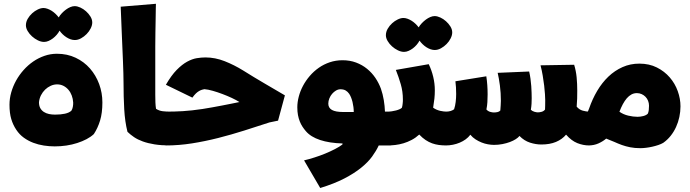

<svg xmlns="http://www.w3.org/2000/svg" viewBox="-20 -756 3586 998"><path d="M209 -538.1Q193.8 -538.1 177.2 -546.1Q160.6 -554.2 146.7 -566.7Q132.8 -579.1 123.8 -594.5Q114.7 -609.9 114.7 -624.5Q114.7 -642.1 124 -658.2Q133.3 -674.3 147 -686.8Q160.6 -699.2 176.5 -706.8Q192.4 -714.4 206.1 -714.4Q215.8 -714.4 226.8 -710.4Q237.8 -706.5 248.3 -700Q258.8 -693.4 268.3 -684.3Q277.8 -675.3 285.2 -665.5Q291.5 -676.8 301.5 -687.3Q311.5 -697.8 322.8 -706.1Q334 -714.4 345.7 -719.2Q357.4 -724.1 368.2 -724.1Q381.8 -724.1 397.7 -716.8Q413.6 -709.5 427.2 -697.3Q440.9 -685.1 450.2 -669.9Q459.5 -654.8 459.5 -639.2Q459.5 -624.5 451.4 -608.4Q443.4 -592.3 430.2 -578.9Q417 -565.4 400.9 -556.6Q384.8 -547.9 368.7 -547.9Q357.9 -547.9 346.7 -551.8Q335.4 -555.7 325 -562.5Q314.5 -569.3 305.4 -578.1Q296.4 -586.9 289.6 -596.7Q283.7 -585.4 274.7 -575Q265.6 -564.5 254.9 -556.4Q244.1 -548.3 232.4 -543.2Q220.7 -538.1 209 -538.1ZM264.6 4.9Q236.3 4.9 207.8 0.5Q179.2 -3.9 152.8 -13.9Q126.5 -23.9 103.8 -40.3Q81.1 -56.6 64.9 -81.1Q47.9 -106 38.6 -137Q29.3 -168 29.3 -211.4Q29.3 -243.7 38.3 -275.6Q47.4 -307.6 63.7 -337.2Q80.1 -366.7 102.8 -392.1Q125.5 -417.5 152.8 -436.3Q180.2 -455.1 211.4 -465.8Q242.7 -476.6 275.9 -476.6Q329.6 -476.6 373.3 -455.8Q417 -435.1 447.8 -399.9Q478.5 -364.7 495.4 -319.1Q512.2 -273.4 512.2 -223.6Q512.2 -168.5 500.2 -129.4Q488.3 -90.3 467.8 -59.1Q452.1 -44.4 429.9 -32.7Q407.7 -21 381.1 -12.5Q354.5 -3.9 325 0.5Q295.4 4.9 264.6 4.9ZM266.1 -160.2Q295.4 -160.2 317.6 -165Q339.8 -169.9 351.1 -180.7Q356.4 -189 358.6 -200.7Q360.8 -212.4 360.4 -223.1Q359.4 -242.2 353 -259.3Q346.7 -276.4 335.7 -289.3Q324.7 -302.2 309.8 -309.8Q294.9 -317.4 276.9 -317.4Q259.8 -317.4 243.7 -310.1Q227.5 -302.7 214.6 -290.3Q201.7 -277.8 193.1 -261Q184.6 -244.1 182.6 -224.6Q182.6 -206.1 189.5 -193.8Q196.3 -181.6 208 -174.1Q219.7 -166.5 234.9 -163.3Q250 -160.2 266.1 -160.2Z M864.7 0Q818.4 0 783.4 -5.6Q748.5 -11.2 722.2 -20.8Q695.8 -30.3 676.8 -43.2Q657.7 -56.2 642.6 -70.8Q629.4 -123 625.7 -188.5Q622.1 -253.9 622.1 -325.7Q622.1 -345.7 621.3 -375Q620.6 -404.3 619.1 -439.2Q617.7 -474.1 616 -512.2Q614.3 -550.3 612.8 -587.6Q611.3 -625 609.9 -659.4Q608.4 -693.8 607.4 -721.2L790.5 -736.3Q790 -726.6 789.8 -710.2Q789.6 -693.8 789.3 -673.8Q789.1 -653.8 788.6 -631.6Q788.1 -609.4 787.8 -587.9Q787.6 -566.4 787.4 -547.1Q787.1 -527.8 787.1 -514.2V-262.7Q787.1 -242.2 787.8 -223.6Q788.6 -205.1 791 -190.4Q807.1 -180.2 825 -178Q842.8 -175.8 864.7 -175.8Z M843.8 0Q834.5 0 823.7 -4.6Q813 -9.3 804.7 -17.6V-158.2Q810.5 -165 821.5 -170.4Q832.5 -175.8 843.8 -175.8Q864.3 -175.8 885.5 -176.3Q906.7 -176.8 929.9 -178.2Q953.1 -179.7 978.5 -182.4Q1003.9 -185.1 1032.7 -189.5Q1057.1 -193.4 1083 -198Q1108.9 -202.6 1134 -207.5Q1159.2 -212.4 1182.4 -217Q1205.6 -221.7 1224.6 -225.6Q1208.5 -235.8 1185.1 -246.8Q1161.6 -257.8 1136.2 -267.3Q1110.8 -276.9 1086.2 -283.9Q1061.5 -291 1042.5 -292.5Q1037.1 -291.5 1030.3 -289.6Q1023.4 -287.6 1015.4 -283.2Q1007.3 -278.8 998.5 -270.5Q989.7 -262.2 980 -248.5L842.3 -315.4Q870.6 -364.3 898.4 -392.6Q926.3 -420.9 952.6 -435.3Q979 -449.7 1002.9 -453.6Q1026.9 -457.5 1047.9 -457.5Q1098.1 -457.5 1147.7 -438Q1197.3 -418.5 1244.6 -389.2Q1299.8 -354.5 1353 -323.5Q1406.2 -292.5 1460.9 -260.3L1425.3 -128.9L1380.4 -119.6Q1316.4 -98.6 1249.5 -77.4Q1182.6 -56.2 1114.3 -38.8Q1045.9 -21.5 977.8 -10.7Q909.7 0 843.8 0Z M1760.7 -10.3Q1692.4 -12.2 1643.8 -28.3Q1595.2 -44.4 1569.8 -74.2Q1560.1 -85.4 1552 -97.9Q1543.9 -110.4 1538.1 -125.2Q1532.2 -140.1 1528.8 -158Q1525.4 -175.8 1525.4 -198.2Q1525.4 -225.1 1533 -253.9Q1540.5 -282.7 1554.9 -309.8Q1569.3 -336.9 1590.1 -361.1Q1610.8 -385.3 1637 -403.6Q1663.1 -421.9 1694.3 -432.4Q1725.6 -442.9 1760.7 -442.9Q1798.8 -442.9 1830.8 -430.9Q1862.8 -418.9 1887.9 -398.4Q1913.1 -377.9 1931.2 -351.1Q1949.2 -324.2 1960 -294.9Q1969.7 -267.1 1974.9 -235.8Q1980 -204.6 1981 -175.8H2011.2V0H1948.7Q1935.5 28.3 1914.1 57.9Q1892.6 87.4 1856.9 116.2Q1821.3 145 1769.5 171.9Q1717.8 198.7 1644.5 221.2L1560.5 77.6Q1585.4 71.8 1614 62.7Q1642.6 53.7 1669.9 42.5Q1697.3 31.2 1720.9 19Q1744.6 6.8 1759.8 -4.9ZM1686.5 -217.3Q1686.5 -195.3 1705.3 -184.6Q1724.1 -173.8 1764.2 -173.8H1818.8Q1818.8 -186 1817.1 -199.7Q1815.4 -213.4 1812.3 -226.1Q1809.1 -238.8 1804.7 -249.8Q1800.3 -260.7 1794.9 -268.6Q1787.1 -279.8 1776.4 -285.9Q1765.6 -292 1749.5 -292Q1737.8 -292 1726.6 -285.4Q1715.3 -278.8 1706.3 -268.3Q1697.3 -257.8 1691.9 -244.4Q1686.5 -231 1686.5 -217.3Z M1995.6 0Q1985.4 0 1974.9 -5.1Q1964.4 -10.3 1956.1 -18.6V-157.7Q1961.9 -165 1973.1 -170.4Q1984.4 -175.8 1995.6 -175.8Q2005.4 -175.8 2016.8 -177.5Q2028.3 -179.2 2038.6 -181.9Q2048.8 -184.6 2056.9 -188.2Q2064.9 -191.9 2068.8 -195.8Q2070.3 -199.7 2071.3 -205.3Q2072.3 -210.9 2073 -217.3Q2073.7 -223.6 2074 -229.2Q2074.2 -234.9 2074.2 -238.8Q2074.2 -280.3 2063.2 -318.1Q2052.2 -356 2037.6 -392.6L2208.5 -422.4Q2223.6 -391.1 2231.9 -356.4Q2240.2 -321.8 2240.2 -286.1Q2240.2 -264.6 2238 -243.4Q2235.8 -222.2 2231.4 -196.3Q2239.3 -190.4 2248.8 -186.3Q2258.3 -182.1 2267.8 -179.9Q2277.3 -177.7 2285.9 -176.8Q2294.4 -175.8 2300.3 -175.8V0Q2279.8 0 2261.5 -2.4Q2243.2 -4.9 2226.1 -11Q2209 -17.1 2192.4 -28.1Q2175.8 -39.1 2159.2 -56.6Q2140.6 -39.6 2119.6 -28.6Q2098.6 -17.6 2077.1 -11.2Q2055.7 -4.9 2034.7 -2.4Q2013.7 0 1995.6 0ZM2080.1 -486.3Q2064.9 -486.3 2048.3 -494.4Q2031.7 -502.4 2017.8 -514.9Q2003.9 -527.3 1994.9 -542.7Q1985.8 -558.1 1985.8 -572.8Q1985.8 -590.3 1995.1 -606.4Q2004.4 -622.6 2018.1 -635Q2031.7 -647.5 2047.6 -655Q2063.5 -662.6 2077.1 -662.6Q2086.9 -662.6 2097.9 -658.7Q2108.9 -654.8 2119.4 -648.2Q2129.9 -641.6 2139.4 -632.6Q2148.9 -623.5 2156.2 -613.8Q2162.6 -625 2172.6 -635.5Q2182.6 -646 2193.8 -654.3Q2205.1 -662.6 2216.8 -667.5Q2228.5 -672.4 2239.3 -672.4Q2252.9 -672.4 2268.8 -665Q2284.7 -657.7 2298.3 -645.5Q2312 -633.3 2321.3 -618.2Q2330.6 -603 2330.6 -587.4Q2330.6 -572.8 2322.5 -556.6Q2314.5 -540.5 2301.3 -527.1Q2288.1 -513.7 2272 -504.9Q2255.9 -496.1 2239.7 -496.1Q2229 -496.1 2217.8 -500Q2206.5 -503.9 2196 -510.7Q2185.5 -517.6 2176.5 -526.4Q2167.5 -535.2 2160.6 -544.9Q2154.8 -533.7 2145.8 -523.2Q2136.7 -512.7 2126 -504.6Q2115.2 -496.6 2103.5 -491.5Q2091.8 -486.3 2080.1 -486.3Z M2297.4 0Q2289.1 0 2279.5 -5.1Q2270 -10.3 2263.2 -17.6V-158.2Q2268.1 -164.6 2278.3 -170.2Q2288.6 -175.8 2297.4 -175.8Q2311.5 -175.8 2322 -179Q2332.5 -182.1 2340.3 -188Q2346.2 -205.6 2348.6 -226.1Q2351.1 -246.6 2351.1 -267.1Q2351.1 -285.2 2350.1 -302.2Q2349.1 -319.3 2347.2 -333.5L2507.8 -359.4Q2511.2 -337.4 2512.9 -313.5Q2514.6 -289.6 2514.6 -265.1Q2514.6 -244.6 2513.4 -225.1Q2512.2 -205.6 2508.3 -187Q2516.6 -177.7 2527.6 -174.6Q2538.6 -171.4 2546.9 -171.4Q2555.7 -171.4 2565.4 -173.3Q2575.2 -175.3 2580.6 -181.6Q2581.5 -192.9 2582.5 -207.8Q2583.5 -222.7 2583.5 -231.9Q2583.5 -273.4 2578.4 -312Q2573.2 -350.6 2566.9 -377.4L2730.5 -384.3Q2734.9 -365.7 2737.5 -346.2Q2740.2 -326.7 2741.5 -308.1Q2742.7 -289.6 2743.2 -273.4Q2743.7 -257.3 2743.7 -245.6Q2743.7 -230.5 2742.9 -216.6Q2742.2 -202.6 2739.3 -185.5Q2746.6 -178.2 2757.8 -175Q2769 -171.9 2775.4 -171.9Q2785.2 -171.9 2795.9 -175Q2806.6 -178.2 2813 -186.5Q2813.5 -195.8 2813.7 -206.1Q2814 -216.3 2814 -236.3Q2814 -246.6 2812.7 -266.4Q2811.5 -286.1 2808.6 -310.8Q2805.7 -335.4 2801 -363Q2796.4 -390.6 2789.6 -416.5L2964.4 -419.4Q2974.1 -387.7 2977.3 -354.2Q2980.5 -320.8 2980.5 -285.2Q2980.5 -263.7 2980 -243.7Q2979.5 -223.6 2977.5 -201.7Q2990.7 -186 3008.8 -180.9Q3026.9 -175.8 3042.5 -175.8V0Q3011.2 0 2980.7 -12.2Q2950.2 -24.4 2922.4 -56.2Q2901.9 -31.7 2869.9 -18.3Q2837.9 -4.9 2793.9 -4.9Q2765.1 -4.9 2734.9 -14.6Q2704.6 -24.4 2680.2 -49.3Q2673.8 -41 2660.9 -32.7Q2647.9 -24.4 2630.4 -17.8Q2612.8 -11.2 2591.8 -7.1Q2570.8 -2.9 2548.3 -2.9Q2533.2 -2.9 2516.4 -5.9Q2499.5 -8.8 2483.2 -15.4Q2466.8 -22 2451.7 -31.7Q2436.5 -41.5 2424.8 -55.7Q2414.6 -42 2400.4 -31.7Q2386.2 -21.5 2369.4 -14.4Q2352.5 -7.3 2334.2 -3.7Q2315.9 0 2297.4 0Z M3038.1 0Q3026.9 0 3016.6 -5.1Q3006.3 -10.3 2999 -19V-166Q3005.9 -170.4 3016.1 -173.1Q3026.4 -175.8 3035.6 -175.8Q3039.6 -184.1 3042.5 -192.9Q3059.1 -241.2 3084.2 -283.7Q3109.4 -326.2 3142.3 -357.7Q3175.3 -389.2 3215.8 -407.2Q3256.3 -425.3 3303.2 -425.3Q3354.5 -425.3 3394.3 -405.3Q3434.1 -385.3 3461.4 -353.5Q3488.8 -321.8 3502.9 -282.2Q3517.1 -242.7 3517.1 -203.1Q3517.1 -175.3 3511.2 -147.9Q3505.4 -120.6 3494.1 -95.9Q3482.9 -71.3 3466.3 -50.3Q3449.7 -29.3 3427.7 -13.7Q3417 -7.3 3401.9 -2.2Q3386.7 2.9 3370.4 6.6Q3354 10.3 3337.9 12.2Q3321.8 14.2 3309.1 14.2Q3278.8 14.2 3255.6 9.5Q3232.4 4.9 3212.2 -2.4Q3191.9 -9.8 3172.6 -18.6Q3153.3 -27.3 3130.9 -35.6Q3114.7 -21.5 3091.1 -10.7Q3067.4 0 3038.1 0ZM3199.7 -175.3Q3219.7 -161.1 3245.4 -155Q3271 -148.9 3293.9 -148.9Q3308.6 -148.9 3323.7 -152.8Q3338.9 -156.7 3347.2 -165Q3351.1 -173.3 3352.3 -184.1Q3353.5 -194.8 3353.5 -206.5Q3353.5 -220.2 3348.6 -232.2Q3343.8 -244.1 3335.2 -252.9Q3326.7 -261.7 3315.2 -266.8Q3303.7 -272 3290.5 -272Q3274.9 -272 3262 -264.9Q3249 -257.8 3238 -245.1Q3227.1 -232.4 3217.5 -214.6Q3208 -196.8 3199.7 -175.3Z"/></svg>

Font: DimaFred
Style: Bold
Weight: 800
Designer: R.Balvardi
Foundry: R.Balvardi (r.balvardi@gmail.com)
Version: Version 1.00;August 2, 2018;FontCreator 11.5.0.2427 64-bit